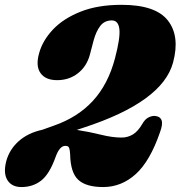

<svg xmlns="http://www.w3.org/2000/svg" viewBox="-22 -738 730 776"><path d="M3.5 -87.5Q16.5 -134.5 54 -167.8Q91.5 -201 149 -213.5L196.5 -230.5Q292.5 -264 353.8 -330.8Q415 -397.5 442.5 -501.5Q464.5 -584.5 460.5 -620Q456.5 -655.5 430 -655.5Q400.5 -655.5 383.5 -633.5Q366.5 -611.5 356.5 -575L341 -516Q328 -469 292.5 -441.5Q257 -414 209 -414Q162 -414 141.8 -442.5Q121.5 -471 136 -522.5Q149.5 -573 191.2 -617.8Q233 -662.5 302.8 -690.5Q372.5 -718.5 469.5 -718.5Q607 -718.5 656.5 -655.2Q706 -592 677.5 -485.5Q635 -326 315.5 -222L288.5 -213Q340 -205 386 -193.5Q432 -182 469.5 -182Q493.5 -182 514.5 -194.2Q535.5 -206.5 554 -238.5Q564 -256 577.5 -263Q591 -270 603.5 -269.5Q624.5 -268 630.8 -252.5Q637 -237 625 -204.5Q584.5 -86.5 526.5 -34.2Q468.5 18 395 18Q326.5 18 294.8 -10.8Q263 -39.5 261.5 -114Q260.5 -132 257.5 -140.2Q254.5 -148.5 242 -148.5Q218.5 -148.5 202.5 -103Q178 -34.5 144.5 -8.2Q111 18 64.5 18Q25.5 18 8 -10Q-9.5 -38 3.5 -87.5Z"/></svg>

Font: Fraunces 9pt Soft Black
Style: Italic
Weight: 900
Italic angle: -16°
Version: Version 1.000;[b76b70a41]